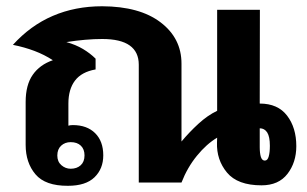

<svg xmlns="http://www.w3.org/2000/svg" viewBox="-20 -580 974 610"><path d="M805.7 -548.8 805.2 -251Q862.8 -251 892.1 -212.6Q921.4 -174.3 921.4 -115.7Q921.4 -64 893.3 -27.6Q865.2 8.8 811 8.8Q734.9 8.8 701.2 -31.7Q667.5 -72.3 669.4 -127.4L669.9 -142.6Q636.2 -122.6 605.7 -85.2Q575.2 -47.9 556.6 0H420.9V-374.5Q420.9 -415 392.1 -435.5Q363.3 -456.1 304.7 -456.1Q278.8 -456.1 250.2 -453.6Q221.7 -451.2 190.9 -446.3Q220.7 -438 243.7 -424.3Q266.6 -410.6 283.7 -393.6V-359.4Q239.3 -351.6 218.3 -324Q197.3 -296.4 197.3 -251V-180.7Q199.7 -181.6 203.6 -182.1Q207.5 -182.6 211.4 -182.6Q256.3 -182.6 282.2 -157Q308.1 -131.3 308.1 -86.4Q308.1 -43.9 280.3 -16.8Q252.4 10.3 195.8 10.3Q124 10.7 92.8 -26.1Q61.5 -63 61.5 -119.6V-255.9Q61.5 -310.1 84 -342.3Q106.4 -374.5 147.9 -388.7Q121.1 -406.2 89.4 -418.2Q57.6 -430.2 21 -437.5Q76.7 -499 147.7 -529.5Q218.8 -560.1 304.7 -560.1Q423.8 -559.6 490.2 -509Q556.6 -458.5 556.6 -377.9V-130.4Q581.5 -160.2 610.1 -186.5Q638.7 -212.9 669.9 -228V-548.8ZM837.4 -116.7Q837.4 -146 828.9 -159.2Q820.3 -172.4 805.2 -172.4V-112.3Q805.2 -93.3 808.8 -81.5Q812.5 -69.8 821.3 -69.8Q830.1 -69.8 833.7 -82.8Q837.4 -95.7 837.4 -116.7ZM248.5 -86.4Q248.5 -106 236.8 -117.2Q225.1 -128.4 204.6 -128.4Q186.5 -128.4 174.3 -117.2Q162.1 -106 162.1 -85.9Q162.1 -66.4 175 -55.2Q188 -43.9 204.6 -43.9Q224.1 -43.9 236.3 -54.9Q248.5 -65.9 248.5 -86.4Z"/></svg>

Font: Roboto Web
Style: Bold
Weight: 700
Designer: Google
Version: Version 1.200310; 2013